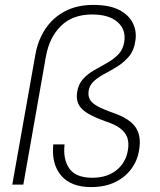

<svg xmlns="http://www.w3.org/2000/svg" viewBox="-20 -752 652 782"><path d="M351 10Q269 10 229 -37Q189 -84 197 -164H243Q236 -103 262.5 -65.5Q289 -28 356 -28Q416 -28 454.5 -59Q493 -90 501 -141Q506 -171 498 -192.5Q490 -214 468.5 -230Q447 -246 409 -258Q341 -282 314.5 -307.5Q288 -333 294 -376Q299 -409 318 -430Q337 -451 363.5 -466Q390 -481 416.5 -496Q443 -511 462 -530.5Q481 -550 486 -581Q494 -631 459 -662Q424 -693 355 -693Q276 -693 228.5 -646.5Q181 -600 167 -522L75 0H30L124 -529Q134 -587 164 -633Q194 -679 243.5 -705.5Q293 -732 360 -732Q426 -732 465.5 -711.5Q505 -691 521.5 -657Q538 -623 531 -584Q526 -547 506 -523Q486 -499 460 -482.5Q434 -466 408 -452.5Q382 -439 363.5 -422.5Q345 -406 341 -382Q338 -363 345.5 -348Q353 -333 376 -320Q399 -307 442 -292Q508 -269 532 -234Q556 -199 547 -144Q541 -100 515.5 -65Q490 -30 448.5 -10Q407 10 351 10Z"/></svg>

Font: DM Sans 11pt ExtraLight
Style: Italic
Weight: 250
Italic angle: -10°
Version: Version 4.004;gftools[0.9.30]